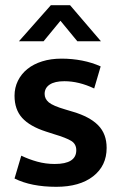

<svg xmlns="http://www.w3.org/2000/svg" viewBox="-20 -710 465 740"><path d="M343 -369Q284 -397 228 -397Q191 -397 171.5 -384Q152 -371 152 -348Q152 -329 168 -315.5Q184 -302 232 -288L262 -279Q326 -260 358.5 -227Q391 -194 391 -140Q391 -71 339 -30.5Q287 10 197 10Q100 10 36 -22L62 -110Q91 -96 123.5 -87Q156 -78 191 -78Q274 -78 274 -131Q274 -155 254.5 -167Q235 -179 188 -193L157 -203Q95 -223 65.5 -255.5Q36 -288 36 -341Q36 -372 49 -398.5Q62 -425 85.5 -444Q109 -463 142.5 -473.5Q176 -484 217 -484Q258 -484 296.5 -476.5Q335 -469 368 -454ZM369 -551H278L213 -630L148 -551H53L176 -690H250Z"/></svg>

Font: Ek Mukta SemiBold
Style: Regular
Weight: 600
Designer: Girish Dalvi and Yashodeep Gholap
Foundry: Ek Type
Version: Version 2.538;PS 1.002;hotconv 16.6.51;makeotf.lib2.5.65220;